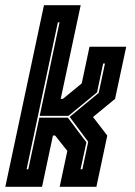

<svg xmlns="http://www.w3.org/2000/svg" viewBox="-40 -720 520 740"><path d="M-19.5 0 129.5 -700H271L194 -339H202.5L275 -398.5L305 -540H446.5L403.5 -339L318.5 -269L373.5 -197.5L331.5 0H190L219.5 -138.5L172.5 -197.5H164L122 0ZM62.5 -67.5H69L111.5 -266.5H221.5L293 -171.5L270.5 -67.5H277.5L300 -173.5L228.5 -269.5L340.5 -362L364.5 -475H357.5L334 -364L224 -273.5H113L189.5 -634H183Z"/></svg>

Font: Tourney Condensed ExtraBold
Style: Italic
Weight: 800
Width: 3
Italic angle: -12°
Designer: Tyler Finck
Foundry: Etcetera Type Co
Version: Version 1.010; ttfautohint (v1.8.3)